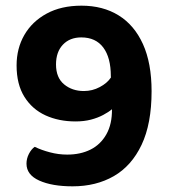

<svg xmlns="http://www.w3.org/2000/svg" viewBox="-20 -642 596 677"><path d="M73.4 -64.8Q73.4 -82.8 81.9 -99.4Q90.4 -116 102.4 -124.3Q126.6 -112.6 156.5 -104.8Q186.3 -96.9 217.1 -96.9Q263.8 -96.9 299.2 -114.6Q334.6 -132.3 355 -168.3Q375.4 -204.3 374.8 -256.9Q363.1 -246.9 343.9 -236.7Q324.8 -226.5 300.4 -220.1Q276 -213.8 246.2 -213.8Q187.5 -213.8 140.5 -235.2Q93.5 -256.7 66 -300.7Q38.5 -344.7 38.5 -411.4Q38.5 -471.1 65.8 -518.6Q93.1 -566.1 144.4 -594Q195.7 -622 267.3 -622Q342.9 -622 398.2 -587.8Q453.5 -553.7 484 -486.6Q514.5 -419.4 514.5 -320.4Q514.5 -205.6 479.2 -131.3Q443.9 -57 381.4 -21Q318.9 15 235.9 15Q163.4 15 118.4 -5.3Q73.4 -25.6 73.4 -64.8ZM275.7 -321Q305.5 -321 331.8 -335Q358.1 -348.9 371.1 -368.7L370.8 -373.5Q370.8 -438.8 344.2 -474.4Q317.5 -510.1 266.6 -510.1Q226.1 -510.1 201.8 -484.5Q177.5 -458.9 177.5 -414.7Q177.5 -368.2 206 -344.6Q234.5 -321 275.7 -321Z"/></svg>

Font: Baloo Tammudu 2
Style: Regular
Weight: 400
Designer: Maithili Shingre, Omkar Shende and Ek Type
Foundry: Ek Type
Version: Version 1.700